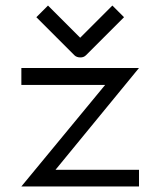

<svg xmlns="http://www.w3.org/2000/svg" viewBox="-20 -721 580 692"><path d="M57 -476H481L180 -109H481V-49H57L359 -415H57ZM406 -680 427 -659 290 -522Q282 -514 270 -514Q256 -514 248 -522L111 -659L132 -680L153 -701L269 -585L385 -701Z"/></svg>

Font: 3270 Nerd Font
Style: Regular
Weight: 400
Monospace: yes
Version: Version 3.0.1;Nerd Fonts 3.3.0